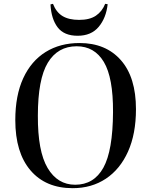

<svg xmlns="http://www.w3.org/2000/svg" viewBox="-20 -970 767 1004"><path d="M60 -342Q60 -471 101.5 -561Q143 -651 218.5 -698Q294 -745 396 -745Q533 -745 612 -655.5Q691 -566 691 -399Q691 -270 649.5 -177.5Q608 -85 533.5 -35.5Q459 14 360 14Q219 14 139.5 -79Q60 -172 60 -342ZM178 -365Q177 -179 229 -91.5Q281 -4 373 -4Q471 -4 520.5 -93Q570 -182 571 -384Q572 -564 523 -646Q474 -728 381 -728Q282 -728 230 -642Q178 -556 178 -365ZM257 -950Q274 -906 307 -886Q340 -866 394 -866Q449 -866 481.5 -888Q514 -910 530 -950L543 -948Q535 -876 496 -829.5Q457 -783 386 -783Q315 -783 281.5 -827Q248 -871 244 -947Z"/></svg>

Font: Literata 72pt Medium
Style: Italic
Weight: 500
Italic angle: -2°
Designer: Latin by Veronika Burian and Jose Scaglione. Greek by Irene Vlachou. Cyrillic by Vera Evstafieva
Foundry: TypeTogether
Version: Version 3.002